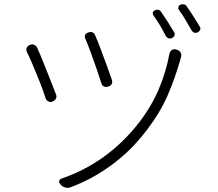

<svg xmlns="http://www.w3.org/2000/svg" viewBox="-20 -860 1040 918"><path d="M403 -705Q413 -709 422.5 -705Q432 -701 435 -691Q447 -664 462 -624Q477 -584 491.5 -544.5Q506 -505 515 -478Q522 -454 497 -446H496Q486 -442 477 -446.5Q468 -451 465 -461Q456 -490 442 -530.5Q428 -571 413.5 -610.5Q399 -650 388 -675Q379 -697 403 -705ZM827 -622Q838 -618 843.5 -609Q849 -600 846 -589Q845 -584 844 -582Q843 -580 841 -571Q817 -486 781.5 -404Q746 -322 684 -241Q608 -140 513.5 -71Q419 -2 318 35Q308 40 294.5 37Q281 34 273 26L269 21Q253 3 276 -7Q380 -42 473 -108Q566 -174 641 -269Q703 -349 738.5 -432Q774 -515 790 -603Q793 -615 802 -621Q811 -627 823 -623ZM123 -645Q134 -650 144 -645.5Q154 -641 158 -631Q171 -603 187 -562.5Q203 -522 219.5 -481Q236 -440 248 -408Q252 -398 247.5 -389Q243 -380 232 -375L231 -374Q221 -370 211.5 -375Q202 -380 198 -390Q188 -423 171 -466Q154 -509 137 -549Q120 -589 108 -613Q104 -623 108 -632Q112 -641 122 -645ZM722 -811Q730 -815 738.5 -812.5Q747 -810 751 -802Q782 -758 813 -705Q817 -698 814 -690Q811 -682 802 -678Q794 -674 786 -677Q778 -680 773 -687Q760 -714 744.5 -739.5Q729 -765 713 -787Q709 -794 711 -801Q713 -808 722 -811ZM843 -838Q851 -841 860 -839Q869 -837 873 -829Q889 -807 904 -783Q919 -759 935 -733Q940 -726 937 -718Q934 -710 925 -705Q906 -698 896 -715Q880 -742 866 -766.5Q852 -791 835 -813Q831 -820 833 -827Q835 -834 843 -838Z"/></svg>

Font: Chiron GoRound TC L
Style: Regular
Weight: 300
Designer: Ryoko NISHIZUKA 西塚涼子 (kana, bopomofo & ideographs); Paul D. Hunt (Latin, Greek & Cyrillic); Sandoll Communications 산돌커뮤니
Foundry: Adobe
Version: Version 1.000;hotconv 1.1.1;makeotfexe 2.6.0